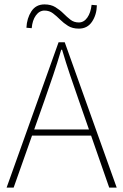

<svg xmlns="http://www.w3.org/2000/svg" viewBox="-20 -852 560 872"><path d="M10 0 246 -660H274L510 0H476L338 -396Q317 -456 298.5 -510.5Q280 -565 262 -626H258Q240 -565 221.5 -510.5Q203 -456 182 -396L42 0ZM112 -236V-264H405V-236ZM338 -722Q309 -722 289 -734.5Q269 -747 253 -763Q237 -779 220.5 -791.5Q204 -804 182 -804Q159 -804 143 -782Q127 -760 124 -724L100 -726Q102 -769 122.5 -800.5Q143 -832 182 -832Q211 -832 231.5 -819.5Q252 -807 268 -791Q284 -775 300 -762.5Q316 -750 338 -750Q361 -750 376.5 -772Q392 -794 396 -830L420 -828Q419 -785 398 -753.5Q377 -722 338 -722Z"/></svg>

Font: Source Sans 3 ExtraLight ExtraLight
Style: Regular
Weight: 250
Version: Version 3.052;hotconv 1.1.0;makeotfexe 2.6.0